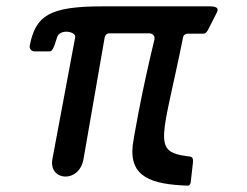

<svg xmlns="http://www.w3.org/2000/svg" viewBox="-20 -543 779 605"><path d="M572 42C577 42 580 37 581 31L588 -31C590 -52 580 -49 568 -51C458 -66 493 -108 557 -426C558 -432 564 -437 571 -437H621C628 -437 631 -442 635 -448L663 -503C668 -513 669 -523 641 -523H303C134 -523 93 -493 74 -401C71 -390 79 -381 89 -381H135C143 -381 148 -385 160 -426C169 -453 220 -444 217 -426L145 -41C133 27 229 36 243 -41L310 -426C312 -433 317 -438 324 -438H450C462 -438 470 -428 466 -416C423 -239 400 -100 398 -84C388 15 457 38 572 42Z"/></svg>

Font: OpenDyslexic3
Style: Regular
Weight: 400
Designer: Abelardo Gonzalez
Version: Version 3.001;PS 003.001;hotconv 1.0.88;makeotf.lib2.5.64775